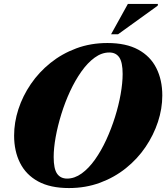

<svg xmlns="http://www.w3.org/2000/svg" viewBox="-20 -938 842 973"><path d="M252 -142Q252 -83 269.2 -58Q286.5 -33 320 -33Q358 -33 394 -59Q430 -85 461.5 -129.5Q493 -174 518.5 -229.5Q544 -285 562.8 -344.8Q581.5 -404.5 591.5 -461.2Q601.5 -518 601.5 -563Q601.5 -622 584.5 -647Q567.5 -672 534 -672Q495.5 -672 459.8 -646Q424 -620 392.5 -575.5Q361 -531 335.2 -475.5Q309.5 -420 291 -360.2Q272.5 -300.5 262.2 -244Q252 -187.5 252 -142ZM802.5 -454Q802.5 -387.5 780.5 -320.5Q758.5 -253.5 717.5 -193Q676.5 -132.5 618.2 -85.8Q560 -39 487 -12Q414 15 329.5 15Q235 15 173.5 -18.5Q112 -52 81.8 -112Q51.5 -172 51.5 -251Q51.5 -317.5 73.2 -384.5Q95 -451.5 136.2 -512Q177.5 -572.5 235.8 -619.2Q294 -666 366.8 -693Q439.5 -720 524.5 -720Q619 -720 680.5 -686.5Q742 -653 772.2 -593Q802.5 -533 802.5 -454ZM543 -764.5 628 -918H780.5L779 -909L578.5 -764.5Z"/></svg>

Font: Newsreader 60pt ExtraBold
Style: Italic
Weight: 800
Italic angle: -17°
Designer: Hugues Gentile
Foundry: Production Type
Version: Version 1.003